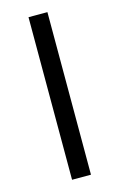

<svg xmlns="http://www.w3.org/2000/svg" viewBox="-106 -712 472 759"><g transform="rotate(-15 130.0 -332.5)"><path d="M168.9 0H91.5V-665.3H168.9Z"/></g></svg>

Font: KhulaRegular
Style: Regular
Weight: 400
Designer: Erin McLaughlin, Steve Matteson
Version: Version 1.001;PS 1.0;hotconv 1.0.72;makeotf.lib2.5.5900; ttf